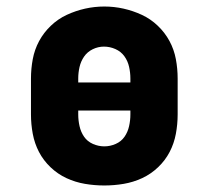

<svg xmlns="http://www.w3.org/2000/svg" viewBox="-20 -561 640 589"><path d="M300 8Q270 8 240.5 3Q211 -2 184 -14.5Q157 -27 135 -48Q113 -69 99.5 -95Q86 -121 80.5 -150.5Q75 -180 75 -210V-320Q75 -350 80.5 -379.5Q86 -409 100 -435Q114 -461 136 -482Q158 -503 185 -515.5Q212 -528 241 -534.5Q270 -541 300 -541Q330 -541 359 -534.5Q388 -528 415 -515.5Q442 -503 464 -482Q486 -461 500 -435Q514 -409 519.5 -379.5Q525 -350 525 -320V-210Q525 -180 519.5 -150.5Q514 -121 500.5 -95Q487 -69 465 -48Q443 -27 416 -14.5Q389 -2 359.5 3Q330 8 300 8ZM220 -308H380V-320Q380 -338 376 -356Q372 -374 361.5 -388.5Q351 -403 334 -410.5Q317 -418 299 -418Q281 -418 264.5 -410Q248 -402 238 -387.5Q228 -373 224 -355.5Q220 -338 220 -320ZM300 -112Q318 -112 335 -119.5Q352 -127 362 -141.5Q372 -156 376 -174Q380 -192 380 -210V-222H220V-210Q220 -192 224 -174Q228 -156 238 -141.5Q248 -127 265 -119.5Q282 -112 300 -112Z"/></svg>

Font: Iosevka Slab Heavy Extended
Style: Regular
Weight: 900
Width: 7
Monospace: yes
Designer: Belleve Invis
Foundry: Belleve Invis
Version: Version 11.1.0; ttfautohint (v1.8.3)